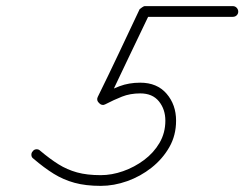

<svg xmlns="http://www.w3.org/2000/svg" viewBox="-20 -582 798 627"><path d="M740 -562Q748 -562 753 -556.5Q758 -551 758 -544Q758 -537 753 -532Q748 -527 740 -527Q668 -527 596 -527Q524 -527 452 -527Q451 -527 453.5 -529Q456 -531 459 -533Q463 -535 466 -536.5Q469 -538 468 -536Q434 -465 399.5 -393Q365 -321 331 -249Q329 -244 323 -246Q317 -248 311 -253Q306 -258 304 -264Q302 -270 307 -273Q340 -289 370.5 -300.5Q401 -312 438 -312Q493 -312 524 -276Q555 -240 555 -188Q555 -140 533 -101.5Q511 -63 475 -34.5Q439 -6 395.5 9.5Q352 25 309 25Q260 25 223.5 15Q187 5 155.5 -14.5Q124 -34 89 -64Q89 -64 89 -64Q89 -64 89 -64Q83 -68 82.5 -75.5Q82 -83 87 -88Q91 -94 98.5 -94.5Q106 -95 111 -90Q143 -63 171 -45.5Q199 -28 231.5 -19Q264 -10 309 -10Q345 -10 382 -23Q419 -36 450.5 -59.5Q482 -83 501 -115.5Q520 -148 520 -188Q520 -225 499 -251Q478 -277 438 -277Q405 -277 378.5 -266.5Q352 -256 323 -241Q313 -236 304 -245Q294 -254 299 -265Q334 -336 368 -408Q402 -480 436 -552Q438 -554 444 -558Q450 -562 452 -562Q524 -562 596 -562Q668 -562 740 -562Q740 -562 740 -562Q740 -562 740 -562Z"/></svg>

Font: FRB American Cursive
Style: Italic
Weight: 400
Italic angle: -25°
Version: Version 2.0;Modular Font Editor K font №1